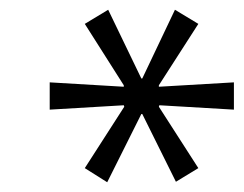

<svg xmlns="http://www.w3.org/2000/svg" viewBox="-20 -734 500 394"><path d="M200 -360 154 -389 235 -515 234 -518 82 -509V-565L234 -556V-559L154 -685L202 -714L270 -573H272L339 -714L387 -685L306 -559V-556L460 -565V-509L307 -518L306 -515L387 -389L341 -361L272 -500H270Z"/></svg>

Font: Nunito Sans 7pt Condensed Light
Style: Italic
Weight: 300
Width: 3
Italic angle: -9°
Designer: Vernon Adams
Foundry: Vernon Adams
Version: Version 3.101;gftools[0.9.27]